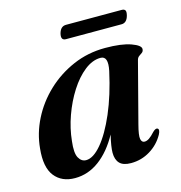

<svg xmlns="http://www.w3.org/2000/svg" viewBox="-93 -676 724 769"><g transform="rotate(-15 268.5 -291.0)"><path d="M425.5 -132Q414 -88.5 417 -73.5Q420 -58.5 432 -58.5Q441 -58.5 451 -65Q461 -71.5 476 -88Q487.5 -99 494.5 -96Q504.5 -91.5 494 -71Q473.5 -34 437.2 -11.8Q401 10.5 357.5 10.5Q325 10.5 310.5 -4.8Q296 -20 296 -48.5Q296 -73.5 307.5 -121.5Q273 -58.5 226.5 -24Q180 10.5 125.5 10.5Q70.5 10.5 41.2 -26.8Q12 -64 20 -140.5Q25.5 -202 54.5 -259.5Q83.5 -317 131.5 -362.5Q179.5 -408 241.8 -435Q304 -462 375.5 -462Q443.5 -462 482.2 -448Q521 -434 519.5 -418.5Q519 -409.5 512.8 -405Q506.5 -400.5 499.8 -395.8Q493 -391 490.5 -381.5ZM151 -136Q145 -87.5 156.2 -67.5Q167.5 -47.5 186.5 -47.5Q216.5 -47.5 250.5 -87.8Q284.5 -128 315.8 -200.5Q347 -273 368 -369Q380.5 -428.5 347.5 -428.5Q314 -428.5 281 -402.5Q248 -376.5 220.5 -333.5Q193 -290.5 174.5 -238.8Q156 -187 151 -136ZM218.5 -564.5Q226 -592 248.5 -592H479Q490 -592 493.8 -586Q497.5 -580 493.5 -564.5Q486 -536.5 464 -536.5H233.5Q211.5 -536.5 218.5 -564.5Z"/></g></svg>

Font: Fraunces 72pt SemiBold
Style: Italic
Weight: 600
Italic angle: -16°
Version: Version 1.000;[b76b70a41]